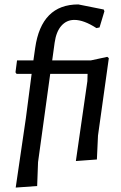

<svg xmlns="http://www.w3.org/2000/svg" viewBox="-20 -724 546 868"><path d="M465 -467 472 -461 423 -111 418 -3 323 4 375 -357 376 -390H207L181 -201L152 9L148 117L51 124L97 -190L123 -390H55L50 -397L57 -451H131L139 -507Q167 -704 334 -704L449 -681L452 -673L430 -600L416 -597Q359 -634 316 -634Q281 -634 257.5 -607.5Q234 -581 227 -531L216 -451H391Z"/></svg>

Font: Alegreya Sans Medium
Style: Italic
Weight: 500
Italic angle: -7°
Designer: Juan Pablo del Peral
Foundry: Huerta Tipografica
Version: Version 2.007